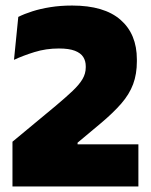

<svg xmlns="http://www.w3.org/2000/svg" viewBox="-20 -673 546 693"><path d="M25 0V-161.5L180.5 -290.5Q218 -322 242 -344.8Q266 -367.5 277.8 -387.5Q289.5 -407.5 289.5 -429.5V-434Q289.5 -453 280.5 -467.2Q271.5 -481.5 250.2 -489.8Q229 -498 192.5 -498Q146 -498 104.2 -485Q62.5 -472 30.5 -457L46 -612Q68 -623 97 -632.2Q126 -641.5 162 -647.2Q198 -653 240.5 -653Q356 -653 415 -601.5Q474 -550 474 -458.5V-451.5Q474 -405.5 460.5 -369.2Q447 -333 418 -299.5Q389 -266 342.5 -227L260 -158V-126L181.5 -152H479.5V0Z"/></svg>

Font: Anek Gurmukhi Medium ExtraBold
Style: Regular
Weight: 800
Version: Version 1.003